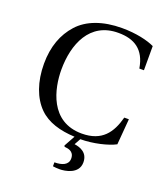

<svg xmlns="http://www.w3.org/2000/svg" viewBox="-157 -773 953 1098"><g transform="rotate(20 319.5 -224.5)"><path d="M45 -321C45 -211 78 -122 134 -66C186 -14 263 8 352 12L315 79L319 86C336 87 377 90 377 136C377 175 340 189 294 189V213C307 215 319 216 336 216C365 216 450 205 450 133C450 73 402 57 367 52L388 14C465 14 552 -7 597 -31L610 -188H582C556 -90 507 -19 384 -19C190 -19 150 -209 150 -323C150 -477 211 -633 386 -632C482 -632 549 -592 567 -481H595V-628C553 -648 482 -665 396 -665C280 -665 187 -631 131 -568C77 -508 45 -427 45 -321Z"/></g></svg>

Font: erewhon
Style: Regular
Weight: 400
Version: Version 1.0.0